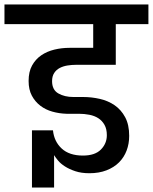

<svg xmlns="http://www.w3.org/2000/svg" viewBox="-52 -760 684 859"><path d="M-32 -740H612V-652H466V-470H287Q269 -470 250 -467Q231 -464 215.5 -456Q200 -448 190.5 -433.5Q181 -419 181 -397Q181 -358 209 -342Q237 -326 276 -326H320Q358 -326 395 -317.5Q432 -309 461 -289Q490 -269 508 -235.5Q526 -202 526 -152Q526 -117 514.5 -86.5Q503 -56 480.5 -33.5Q458 -11 424.5 2Q391 15 348 15Q312 15 285 6Q258 -3 238.5 -15.5Q219 -28 207.5 -42Q196 -56 190 -66V79H91V-177H185Q190 -127 224 -95.5Q258 -64 319 -64Q373 -64 399.5 -91Q426 -118 426 -155Q426 -183 415.5 -201.5Q405 -220 388 -231Q371 -242 348 -246.5Q325 -251 301 -251H245Q213 -252 182.5 -260.5Q152 -269 128.5 -287Q105 -305 90.5 -332Q76 -359 76 -398Q76 -439 91.5 -467Q107 -495 132.5 -512.5Q158 -530 191 -538Q224 -546 259 -546H365V-652H-32Z"/></svg>

Font: SVN-Poppins Medium
Style: Regular
Weight: 500
Designer: Ninad Kale (Devanagari), Jonny Pinhorn (Latin)
Foundry: Indian Type Foundry
Version: Version 3.002 2017; ttfautohint (v1.8.3)